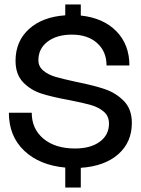

<svg xmlns="http://www.w3.org/2000/svg" viewBox="-20 -772 634 865"><path d="M318 -103Q388 -103 429.5 -133.5Q471 -164 471 -215Q471 -249 447.5 -269Q424 -289 389 -299Q354 -309 292 -321Q215 -335 166.5 -350.5Q118 -366 84 -401.5Q50 -437 50 -498Q50 -586 110.5 -641Q171 -696 274 -703V-752H344V-702Q446 -691 504.5 -631Q563 -571 563 -477H460Q460 -540 417.5 -578Q375 -616 304 -616Q236 -616 194.5 -584.5Q153 -553 153 -501Q153 -472 175.5 -453.5Q198 -435 231 -425.5Q264 -416 324 -403Q404 -387 453.5 -370Q503 -353 538.5 -316.5Q574 -280 574 -218Q574 -131 512.5 -77Q451 -23 344 -16V73H274V-17Q157 -28 88.5 -93.5Q20 -159 20 -264H123Q123 -191 176 -147Q229 -103 318 -103Z"/></svg>

Font: Non Bureau
Style: Regular
Weight: 400
Designer: Jona Saucedo
Foundry: Non Foundry
Version: Version 1.000; ttfautohint (v1.8.4)